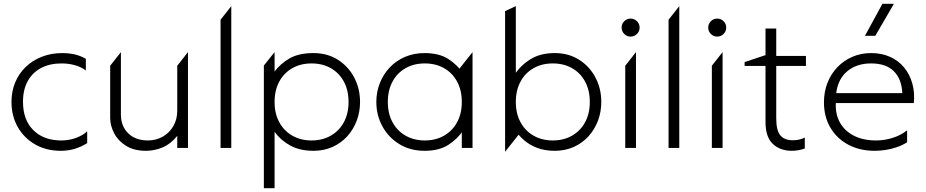

<svg xmlns="http://www.w3.org/2000/svg" viewBox="-20 -772 4830 1002"><path d="M297 15Q221.5 15 163.5 -18.2Q105.5 -51.5 72.8 -109Q40 -166.5 40 -240Q40 -296 59.5 -342.5Q79 -389 114.8 -423.2Q150.5 -457.5 199 -476.2Q247.5 -495 305 -495Q339.5 -495 370 -488Q400.5 -481 428 -465V-404Q405 -422 371.8 -431.5Q338.5 -441 301 -441Q239.5 -441 194.5 -417.2Q149.5 -393.5 124.8 -348.8Q100 -304 100 -241Q100 -146.5 154 -92.8Q208 -39 300 -39Q342 -39 378.5 -53Q415 -67 435 -87V-25Q403.5 -5.5 369.5 4.8Q335.5 15 297 15Z M742 15Q679 15 637.5 -11.2Q596 -37.5 575.5 -77Q555 -116.5 555 -157V-429L611 -500V-174Q611 -114 649 -76.5Q687 -39 752 -39Q794 -39 828.8 -58.5Q863.5 -78 884.2 -113.2Q905 -148.5 905 -195V-429L961 -500V0H905V-63Q871.5 -21 829.2 -3Q787 15 742 15Z M1131 0V-669L1187 -740V0Z M1357 210V-430L1413 -500V-399Q1444.5 -440.5 1492 -467.8Q1539.5 -495 1616 -495Q1688.5 -495 1743.2 -460.2Q1798 -425.5 1828.5 -367.5Q1859 -309.5 1859 -240Q1859 -188 1841.5 -141.8Q1824 -95.5 1791.8 -60.2Q1759.5 -25 1715 -5Q1670.5 15 1616 15Q1545 15 1494.8 -12.5Q1444.5 -40 1413 -84V210ZM1606 -39Q1662.5 -39 1706 -63.8Q1749.5 -88.5 1774.2 -133.5Q1799 -178.5 1799 -240Q1799 -301.5 1774.2 -346.8Q1749.5 -392 1706 -416.5Q1662.5 -441 1606 -441Q1549.5 -441 1506 -416.5Q1462.5 -392 1437.8 -346.8Q1413 -301.5 1413 -240Q1413 -178.5 1437.8 -133.5Q1462.5 -88.5 1506 -63.8Q1549.5 -39 1606 -39Z M2196 15Q2121 15 2064.2 -19.8Q2007.5 -54.5 1975.8 -112.5Q1944 -170.5 1944 -240Q1944 -292 1962.2 -338.2Q1980.5 -384.5 2013.8 -419.8Q2047 -455 2093.5 -475Q2140 -495 2196 -495Q2272 -495 2320.2 -463.8Q2368.5 -432.5 2399 -386L2370 -354V-404L2446 -500V0H2390V-106L2399 -94Q2368.5 -47.5 2320.2 -16.2Q2272 15 2196 15ZM2197 -39Q2253.5 -39 2297 -63.8Q2340.5 -88.5 2365.2 -133.5Q2390 -178.5 2390 -240Q2390 -301.5 2365.2 -346.8Q2340.5 -392 2297 -416.5Q2253.5 -441 2197 -441Q2140.5 -441 2097 -416.5Q2053.5 -392 2028.8 -346.8Q2004 -301.5 2004 -240Q2004 -178.5 2028.8 -133.5Q2053.5 -88.5 2097 -63.8Q2140.5 -39 2197 -39Z M2875 15Q2824 15 2784 0Q2744 -15 2714 -41.2Q2684 -67.5 2663 -101L2692 -133V-76L2616 20V-714L2672 -740V-367L2663 -379Q2694.5 -428.5 2746.5 -461.8Q2798.5 -495 2875 -495Q2947.5 -495 3002.2 -460.2Q3057 -425.5 3087.5 -367.5Q3118 -309.5 3118 -240Q3118 -188 3100.5 -141.8Q3083 -95.5 3050.8 -60.2Q3018.5 -25 2974 -5Q2929.5 15 2875 15ZM2865 -39Q2921.5 -39 2965 -63.8Q3008.5 -88.5 3033.2 -133.5Q3058 -178.5 3058 -240Q3058 -301.5 3033.2 -346.8Q3008.5 -392 2965 -416.5Q2921.5 -441 2865 -441Q2808.5 -441 2765 -416.5Q2721.5 -392 2696.8 -346.8Q2672 -301.5 2672 -240Q2672 -178.5 2696.8 -133.5Q2721.5 -88.5 2765 -63.8Q2808.5 -39 2865 -39Z M3243 0V-429L3299 -500V0ZM3271 -581Q3251.5 -581 3237.8 -594.8Q3224 -608.5 3224 -628Q3224 -647.5 3237.8 -661.2Q3251.5 -675 3271 -675Q3290.5 -675 3304.2 -661.2Q3318 -647.5 3318 -628Q3318 -608.5 3304.2 -594.8Q3290.5 -581 3271 -581Z M3469 0V-669L3525 -740V0Z M3695 0V-429L3751 -500V0ZM3723 -581Q3703.5 -581 3689.8 -594.8Q3676 -608.5 3676 -628Q3676 -647.5 3689.8 -661.2Q3703.5 -675 3723 -675Q3742.5 -675 3756.2 -661.2Q3770 -647.5 3770 -628Q3770 -608.5 3756.2 -594.8Q3742.5 -581 3723 -581Z M4112 15Q4051.5 15 4013.2 -21Q3975 -57 3975 -135V-623H4031V-480H4186V-428H4031V-155Q4031 -91.5 4052.2 -65.8Q4073.5 -40 4117 -40Q4136.5 -40 4152.2 -44Q4168 -48 4180 -54V3Q4163.5 9 4146 12Q4128.5 15 4112 15ZM3866 -428V-448L3992 -490V-428Z M4545 15Q4467 15 4407.2 -16.8Q4347.5 -48.5 4313.8 -105.5Q4280 -162.5 4280 -238Q4280 -293 4298.5 -340Q4317 -387 4350.5 -421.8Q4384 -456.5 4428.8 -475.8Q4473.5 -495 4526 -495Q4581.5 -495 4625.2 -475.2Q4669 -455.5 4698.2 -420Q4727.5 -384.5 4741 -337Q4754.5 -289.5 4749 -234H4342Q4339 -175.5 4363.8 -131.8Q4388.5 -88 4436.8 -63.5Q4485 -39 4552 -39Q4596.5 -39 4639.5 -52.8Q4682.5 -66.5 4714 -92V-29.5Q4689.5 -14 4661.2 -4.2Q4633 5.5 4603.5 10.2Q4574 15 4545 15ZM4344 -286H4689Q4685.5 -359.5 4644.8 -400.2Q4604 -441 4526 -441Q4450.5 -441 4401.8 -400.2Q4353 -359.5 4344 -286ZM4494 -585 4585 -752H4645L4548 -585Z"/></svg>

Font: Geologica-Sharp
Style: Regular
Weight: 100
Designer: Sindre Bremnes, Frode Helland
Foundry: Monokrom Skriftforlag AS
Version: Version 1.010;gftools[0.9.28]